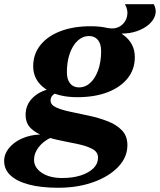

<svg xmlns="http://www.w3.org/2000/svg" viewBox="-112 -635 755 906"><path d="M162.2 251Q81.6 251 24.5 235.8Q-32.6 220.6 -62.5 192.5Q-92.4 164.4 -92.4 124.6Q-92.4 91.6 -69.6 63.7Q-46.8 35.8 -8.6 18.7Q29.6 1.6 77.2 -0.4V-6H129.8V13.6Q92.8 30.8 70.7 59.2Q48.6 87.6 48.6 118.6Q48.6 156.2 85.4 180.6Q122.2 205 181.6 205Q231.8 205 269.7 192.6Q307.6 180.2 329.1 158.8Q350.6 137.4 350.6 109.4Q350.6 83 325.7 69Q300.8 55 262.2 46.4Q223.6 37.8 179.7 29.3Q135.8 20.8 97.2 7.6Q58.6 -5.6 33.7 -29.5Q8.8 -53.4 8.8 -93.4Q8.8 -139.4 41 -172.2Q73.2 -205 128.8 -216.8L168.8 -199.2Q149.4 -197.2 138 -186.9Q126.6 -176.6 126.6 -160.8Q126.6 -140.2 152.6 -128.2Q178.6 -116.2 220.2 -107.6Q261.8 -99 307.9 -89Q354 -79 395.6 -63.1Q437.2 -47.2 463.2 -20.2Q489.2 6.8 489.2 50.2Q489.2 106.8 445.8 152.4Q402.4 198 328.5 224.5Q254.6 251 162.2 251ZM252.4 -176.4Q157.8 -176.4 101.2 -216.4Q44.6 -256.4 44.6 -322.4Q44.6 -379.4 78.4 -421.9Q112.2 -464.4 173.1 -487.8Q234 -511.2 316.4 -511.2Q412 -511.2 468.1 -471.6Q524.2 -432 524.2 -365.2Q524.2 -308.2 490.4 -265.7Q456.6 -223.2 395.8 -199.8Q335 -176.4 252.4 -176.4ZM260.4 -222.6Q291.2 -222.6 314.6 -244.5Q338 -266.4 351.6 -305.1Q365.2 -343.8 365.2 -393.6Q365.2 -427.8 350.1 -446.4Q335 -465 308.4 -465Q278.4 -465 254.6 -443.1Q230.8 -421.2 217.2 -382.5Q203.6 -343.8 203.6 -294Q203.6 -260 218.8 -241.3Q234 -222.6 260.4 -222.6ZM394.6 -466.8 394.8 -502.8Q432.6 -496 457 -512.6Q481.4 -529.2 487.6 -558.1Q493.8 -587 477.4 -615.2H613.8Q627.8 -588.2 620.2 -563.3Q612.6 -538.4 589.7 -518.8Q566.8 -499.2 533.8 -487.9Q500.8 -476.6 463.8 -476.6V-466.8Z"/></svg>

Font: Platypi Light
Style: Italic
Weight: 300
Italic angle: -13°
Designer: David Sargent
Foundry: Bolt Cutter Type
Version: Version 1.200